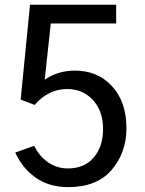

<svg xmlns="http://www.w3.org/2000/svg" viewBox="-20 -765 605 803"><path d="M43.9 -127 123 -155.3Q143.6 -112.3 180.7 -86.4Q217.8 -60.5 263.7 -60.5Q333 -60.5 372.1 -106.4Q411.1 -152.3 411.1 -225.6Q411.1 -299.8 369.1 -346.2Q327.1 -392.6 260.7 -392.6Q182.6 -392.6 125 -326.2L66.4 -348.6L105.5 -745.1H465.8V-667H192.4L167 -431.6Q221.7 -469.7 293.9 -469.7Q388.7 -469.7 448.7 -404.3Q508.8 -338.9 508.8 -228.5Q508.8 -127 447.3 -54.7Q385.7 17.6 265.6 17.6Q185.5 17.6 129.4 -22Q73.2 -61.5 43.9 -127Z"/></svg>

Font: Gothic A1 Medium
Style: Regular
Weight: 500
Designer: HanYang I&C Co.,Ltd.
Foundry: HanYang I&C Co.,Ltd.
Version: Version 2.50